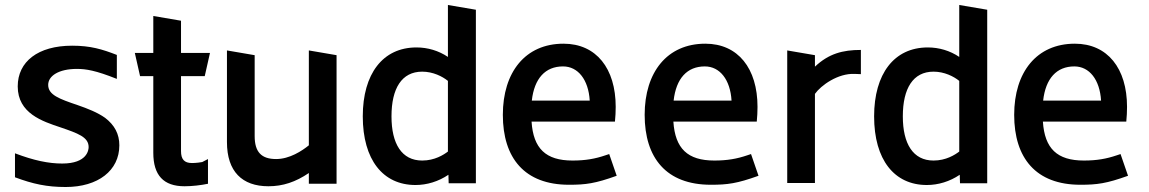

<svg xmlns="http://www.w3.org/2000/svg" viewBox="-20 -733 4600 769"><path d="M243 16C373 16 458 -50 458 -151C458 -196 439 -232 401 -261C370 -283 331 -298 291 -312C217 -337 173 -353 173 -393C173 -429 215 -457 288 -457C324 -457 363 -451 448 -417V-513C389 -536 342 -550 269 -550C132 -550 51 -486 51 -387C51 -279 150 -247 222 -223C292 -199 335 -184 335 -144C335 -133 330 -78 229 -78C175 -78 116 -90 40 -119V-23C112 4 168 16 243 16Z M719 13C749 13 784 9 813 3V-96L790 -84C786 -83 765 -80 749 -80C718 -80 705 -95 705 -128V-428H800L821 -521H705V-650L594 -669V-521H520L541 -428H594V-121C594 -31 635 13 719 13Z M1055 13C1113 13 1164 -4 1217 -40V3H1328V-512L1217 -531V-151C1190 -129 1140 -96 1086 -96C1027 -96 1000 -124 1000 -188V-512L889 -531V-164C889 -46 950 13 1055 13Z M1644 8C1690 8 1736 -6 1776 -33L1777 1H1886V-694L1774 -713V-505C1737 -530 1693 -543 1648 -543C1513 -543 1433 -437 1433 -267C1433 -93 1514 8 1644 8ZM1548 -267C1548 -379 1589 -446 1671 -446C1714 -446 1752 -427 1774 -409V-126C1757 -113 1721 -90 1671 -90C1589 -90 1548 -157 1548 -267Z M2259 7C2326 7 2364 2 2450 -29L2420 -116L2405 -111C2364 -97 2325 -90 2273 -90C2166 -90 2116 -138 2109 -246H2443C2445 -271 2446 -281 2446 -305C2446 -459 2368 -558 2237 -558C2084 -558 1994 -444 1994 -273C1994 -100 2081 7 2259 7ZM2110 -330C2120 -419 2164 -467 2235 -467C2295 -467 2337 -414 2342 -330Z M2827 7C2894 7 2932 2 3018 -29L2988 -116L2973 -111C2932 -97 2893 -90 2841 -90C2734 -90 2684 -138 2677 -246H3011C3013 -271 3014 -281 3014 -305C3014 -459 2936 -558 2805 -558C2652 -558 2562 -444 2562 -273C2562 -100 2649 7 2827 7ZM2678 -330C2688 -419 2732 -467 2803 -467C2863 -467 2905 -414 2910 -330Z M3133 -531V0H3244V-357C3268 -391 3336 -440 3403 -437L3428 -436V-533C3355 -533 3299 -518 3244 -466V-512Z M3692 8C3738 8 3784 -6 3824 -33L3825 1H3934V-694L3822 -713V-505C3785 -530 3741 -543 3696 -543C3561 -543 3481 -437 3481 -267C3481 -93 3562 8 3692 8ZM3596 -267C3596 -379 3637 -446 3719 -446C3762 -446 3800 -427 3822 -409V-126C3805 -113 3769 -90 3719 -90C3637 -90 3596 -157 3596 -267Z M4307 7C4374 7 4412 2 4498 -29L4468 -116L4453 -111C4412 -97 4373 -90 4321 -90C4214 -90 4164 -138 4157 -246H4491C4493 -271 4494 -281 4494 -305C4494 -459 4416 -558 4285 -558C4132 -558 4042 -444 4042 -273C4042 -100 4129 7 4307 7ZM4158 -330C4168 -419 4212 -467 4283 -467C4343 -467 4385 -414 4390 -330Z"/></svg>

Font: All Genders v4
Style: Regular
Weight: 400
Designer: Rassam Alawdi
Foundry: Rassam Art
Version: Version 3.100;FEAKit 1.0